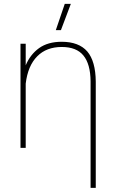

<svg xmlns="http://www.w3.org/2000/svg" viewBox="-20 -750 587 974"><path d="M110.4 -528.3C110.4 -528.3 84 -528.3 84 -528.3C84 -528.3 84 0 84 0C84 0 110.4 0 110.4 0C110.4 0 110.4 -325.7 110.4 -325.7C110.4 -325.7 110.4 -325.7 110.4 -325.7C117.7 -386.7 137.2 -432.6 168.9 -464.4C200.2 -496.1 241.7 -511.7 293.5 -511.7C293.5 -511.7 293.5 -511.7 293.5 -511.7C343.3 -511.7 379.9 -497.1 403.3 -468.3C426.8 -439.5 439 -396 439.5 -337.9C439.5 -337.9 439.5 203.1 439.5 203.1C439.5 203.1 465.8 203.1 465.8 203.1C465.8 203.1 465.8 -335.9 465.8 -335.9C465.8 -335.9 465.8 -335.9 465.8 -335.9C465.3 -404.8 450.7 -456.1 422.9 -488.8C394.5 -521.5 351.1 -538.1 293 -538.1C293 -538.1 293 -538.1 293 -538.1C246.6 -538.1 208 -527.3 178.2 -505.9C148.4 -484.4 125.5 -455.1 110.4 -418.5C110.4 -418.5 110.4 -528.3 110.4 -528.3ZM263.2 -597.2C263.2 -597.2 289.1 -597.2 289.1 -597.2C289.1 -597.2 339.4 -730.5 339.4 -730.5C339.4 -730.5 308.6 -730.5 308.6 -730.5C308.6 -730.5 263.2 -597.2 263.2 -597.2Z"/></svg>

Font: WOX
Style: Regular
Weight: 500
Designer: Google
Foundry: ""
Version: ""